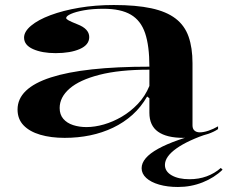

<svg xmlns="http://www.w3.org/2000/svg" viewBox="-20 -535 912 766"><path d="M434 -515Q523 -515 583.5 -502Q644 -489 680.5 -461Q717 -433 732.5 -388.5Q748 -344 748 -283V-35Q748 -21 756 -14Q764 -7 777 -7Q792 -7 811.5 -13.5Q831 -20 850 -31V-20Q834 -9 811 -1Q788 7 762.5 11Q737 15 712 15Q645 15 610.5 -9.5Q576 -34 576 -85Q576 -105 576 -114.5Q576 -124 576 -130Q576 -136 576 -143L567 -150Q543 -108 508.5 -77Q474 -46 431 -25.5Q388 -5 339.5 5Q291 15 238 15Q183 15 140.5 2.5Q98 -10 74 -35Q50 -60 50 -98Q50 -183 182.5 -226Q315 -269 576 -269Q576 -352 559 -402.5Q542 -453 502 -476.5Q462 -500 393 -500Q349 -500 315.5 -494Q282 -488 263 -479.5Q244 -471 244 -463Q244 -459 254 -453.5Q264 -448 289 -438Q336 -420 336 -387Q336 -356 298.5 -339.5Q261 -323 202 -323Q148 -323 112 -339Q76 -355 76 -385Q76 -409 104 -432.5Q132 -456 181.5 -474.5Q231 -493 295.5 -504Q360 -515 434 -515ZM576 -257Q456 -257 376.5 -236.5Q297 -216 257.5 -181.5Q218 -147 218 -104Q218 -78 232.5 -61Q247 -44 271.5 -36Q296 -28 325 -28Q358 -28 394.5 -38.5Q431 -49 466 -69.5Q501 -90 530 -120.5Q559 -151 576 -192ZM816 -4Q729 25 683.5 57.5Q638 90 638 123Q638 149 665 164.5Q692 180 736 180Q773 180 804.5 168.5Q836 157 861 135L868 142Q835 174 788.5 192.5Q742 211 690 211Q648 211 615 201.5Q582 192 563.5 175Q545 158 545 136Q545 95 611 58.5Q677 22 807 -10Z"/></svg>

Font: Kalnia SemiExpanded
Style: Regular
Weight: 400
Width: 6
Designer: Frida Medrano
Foundry: Frida Medrano
Version: Version 1.105